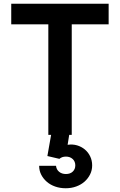

<svg xmlns="http://www.w3.org/2000/svg" viewBox="-20 -720 640 1025"><path d="M238 0H363V-590H560V-700H40V-590H238ZM279 165H189Q189 191 200 212.5Q211 234 230 250.5Q249 267 275 276Q301 285 331 285Q361 285 387 275.5Q413 266 431.5 249.5Q450 233 461 211Q472 189 472 163Q472 137 461.5 115Q451 93 433 78Q415 63 391.5 56Q368 49 341 53L355 -35H259L233 113L297 128Q304 122 312.5 119Q321 116 332 116Q354 116 368 129Q382 142 382 163Q382 183 368.5 196Q355 209 332 209Q310 209 295.5 197Q281 185 279 165Z"/></svg>

Font: CommitMonoV143 ExtLt
Style: Regular
Weight: 200
Monospace: yes
Designer: Eigil Nikolajsen
Foundry: Eigil Nikolajsen
Version: Version 1.143